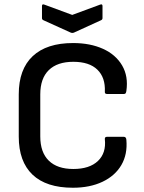

<svg xmlns="http://www.w3.org/2000/svg" viewBox="-20 -869 678 901"><path d="M322 12Q197 12 132.5 -49.5Q68 -111 68 -228V-426Q68 -544 133.5 -605.5Q199 -667 323 -667Q403 -667 463 -640Q523 -613 553 -562Q583 -511 573 -442Q572 -436 570 -432Q568 -428 562 -428H482Q471 -428 472 -439Q475 -505 437 -542Q399 -579 324 -579Q249 -579 209 -540Q169 -501 169 -426V-229Q169 -154 209 -115Q249 -76 324 -76Q400 -76 439.5 -113.5Q479 -151 472 -216Q471 -227 482 -227H561Q572 -227 573 -213Q579 -145 549.5 -94.5Q520 -44 461 -16Q402 12 322 12ZM312 -716 184 -774Q177 -777 177 -784V-841Q177 -852 189 -847L319 -799L449 -847Q461 -852 461 -841V-784Q461 -777 454 -774L327 -716Q319 -713 312 -716Z"/></svg>

Font: Sofia Sans SemiBold
Style: Regular
Weight: 600
Designer: Botio Nikoltchev, Ani Petrova
Foundry: lettersoup
Version: Version 4.101; ttfautohint (v1.8.4.7-5d5b)